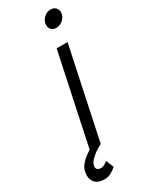

<svg xmlns="http://www.w3.org/2000/svg" viewBox="-267 -717 715 915"><g transform="rotate(-30 90.5 -260.0)"><path d="M22 0 128 -500H188L82 0ZM176 -585Q157 -585 147 -598Q137 -611 141 -630Q145 -649 160.5 -662Q176 -675 195 -675Q214 -675 224.5 -662Q235 -649 231 -630Q227 -611 211 -598Q195 -585 176 -585ZM82 0Q82 0 71 5.5Q60 11 45.5 21.5Q31 32 18 45.5Q5 59 2 75Q0 87 7 93.5Q14 100 27 100Q38 100 51 91.5Q64 83 64 83L81 125Q66 138 50 146.5Q34 155 15 155Q-22 155 -39 133.5Q-56 112 -48 75Q-44 56 -29.5 39.5Q-15 23 2.5 10.5Q20 -2 32.5 -9Q45 -16 45 -16Z"/></g></svg>

Font: Epunda Slab Light
Style: Italic
Weight: 300
Italic angle: -12°
Designer: Simon Atzbach
Foundry: typofactur
Version: Version 1.102